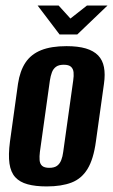

<svg xmlns="http://www.w3.org/2000/svg" viewBox="-20 -671 411 699"><path d="M150 7.7Q109 7.7 80.6 -0.1Q52.1 -7.8 35.6 -25.8Q19.1 -43.8 14.5 -75.5Q9.9 -107.1 16.3 -155.7L45.5 -365.9Q52.6 -412.9 72.8 -443.2Q93 -473.5 129.7 -488.3Q166.4 -503 222 -503Q264 -503 292.5 -494.6Q320.9 -486.1 337.3 -469.2Q353.6 -452.2 358.5 -426.5Q363.5 -400.8 358.5 -365.9L329.2 -156.4Q320.5 -91.6 298.7 -56Q277 -20.4 240.5 -6.4Q204 7.7 150 7.7ZM159.5 -60Q177.5 -60 187.6 -67.3Q197.6 -74.6 202.9 -88Q208.1 -101.3 210.1 -117.7L246.5 -377.9Q249.1 -395 247.8 -407.9Q246.5 -420.7 238.3 -428Q230.2 -435.3 212.2 -435.3Q194.1 -435.3 184.1 -428Q174 -420.7 169.1 -407.9Q164.2 -395 161.6 -377.9L125.2 -117.7Q123.2 -101.3 124.2 -88Q125.2 -74.6 133.3 -67.3Q141.5 -60 159.5 -60ZM196.8 -545.6 117 -650.8H193.5L236.4 -603.5L296.5 -650.8H371.3L261.4 -545.6Z"/></svg>

Font: Alumni Sans SC Thin
Style: Italic
Weight: 100
Italic angle: -8°
Designer: Robert E. Leuschke
Foundry: Robert E. Leuschke
Version: Version 1.016